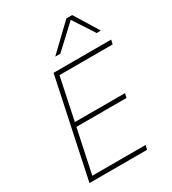

<svg xmlns="http://www.w3.org/2000/svg" viewBox="-228 -1088 1082 1207"><g transform="rotate(-30 313.5 -484.5)"><path d="M58 0Q71 -60.5 82.8 -116.8Q94.5 -173 108.5 -238.5L158 -472Q172.5 -539.5 184.5 -596.2Q196.5 -653 209 -713H627L620 -682H234Q223 -629.5 212.5 -579.5Q202 -529.5 190 -473L170 -378H534L527 -347H163.5L141 -241Q129 -184.5 118.2 -134Q107.5 -83.5 96.5 -31H483L476 0ZM569 -794Q544.5 -832 519.2 -870.5Q494 -909 469 -947.5Q427.5 -908.5 387.5 -871.5Q347.5 -834.5 306 -796H269Q315.5 -840.5 359.8 -882.8Q404 -925 450 -969H492Q518.5 -925.5 545.8 -881.8Q573 -838 599 -795Z"/></g></svg>

Font: Commissioner Thin
Style: Italic
Weight: 100
Italic angle: -12°
Designer: Kostas Bartsokas
Foundry: Kostas Bartsokas
Version: Version 1.000; ttfautohint (v1.8.3)